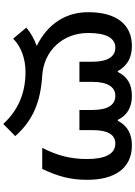

<svg xmlns="http://www.w3.org/2000/svg" viewBox="155 -747 832 1182"><g transform="rotate(90 571.0 -156.0)"><path d="M743 240 818 166C718 54 604 10 444 0C292 -10 183 -127 183 -283C183 -392 213 -450 274 -450C331 -450 360 -398 360 -309V-229H484V-308C484 -402 515 -450 570 -450C626 -450 657 -404 657 -308V-229H781V-309C781 -404 809 -450 864 -450C927 -450 959 -389 959 -275C959 -177 938 -92 890 0H1020C1068 -102 1087 -176 1087 -278C1087 -446 1016 -552 875 -552C804 -552 755 -525 723 -465H718C690 -524 639 -552 570 -552C500 -552 452 -525 423 -465H418C383 -526 333 -552 263 -552C130 -552 55 -456 55 -283C55 -147 125 -34 263 34C218 50 182 71 150 98L218 179C268 129 343 103 423 103C551 103 658 147 743 240Z"/></g></svg>

Font: Noto Sans Georgian Semi
Style: Regular
Weight: 600
Designer: Monotype Design Team
Foundry: Monotype Imaging Inc.
Version: Version 1.901